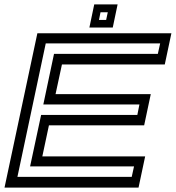

<svg xmlns="http://www.w3.org/2000/svg" viewBox="-30 -851 797 871"><path d="M-9.5 0 139.5 -700H747.5L717.5 -558.5H251L222 -424H654L624 -282.5H192L162 -141.5H628.5L598.5 0ZM49 -48.5H567.5L578 -96H106.5L156.5 -329.5H593L602.5 -377H166.5L215 -606.5H686L696.5 -654H177.5ZM375.5 -726 397.5 -831H503.5L481.5 -726ZM419 -760.5H451.5L459 -795.5H426Z"/></svg>

Font: Tourney Expanded Medium
Style: Italic
Weight: 500
Width: 7
Italic angle: -12°
Designer: Tyler Finck
Foundry: Etcetera Type Co
Version: Version 1.010; ttfautohint (v1.8.3)